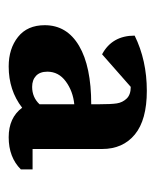

<svg xmlns="http://www.w3.org/2000/svg" viewBox="22 -776 358 442"><g transform="rotate(90 201.0 -555.0)"><path d="M38 -479Q38 -530 85.5 -558Q133 -586 220 -586V-604Q220 -632 218 -645Q216 -658 207 -667.5Q198 -677 180 -677L105 -611Q62 -634 62 -686Q119 -714 189 -714Q256 -714 289.5 -686.5Q323 -659 323 -611V-451H370V-424Q342 -396 296 -396Q251 -396 228 -427Q188 -396 133 -396Q92 -396 65 -417.5Q38 -439 38 -479ZM145 -485Q145 -468 154.5 -459Q164 -450 180 -450Q204 -450 220 -467V-547Q190 -544 167.5 -527.5Q145 -511 145 -485Z"/></g></svg>

Font: Volkhov
Style: Bold
Weight: 700
Designer: Cyreal (www.cyreal.org)
Foundry: Cyreal (www.cyreal.org)
Version: Version 1.010